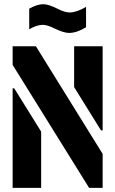

<svg xmlns="http://www.w3.org/2000/svg" viewBox="-20 -907 557 927"><path d="M121.1 -765.6V-865.2Q159.2 -886.7 189.5 -886.7Q213.9 -886.7 258.8 -864.3Q293 -846.7 317.4 -846.7Q351.6 -847.7 395.5 -874V-775.4Q350.6 -748 313.5 -748Q287.1 -748 241.2 -770.5Q208 -787.1 185.5 -787.1Q155.3 -786.1 121.1 -765.6ZM41 0V-480.5H48.8L178.7 -271.5V0ZM41 -593.8V-683.6H153.3L475.6 -164.1V0H410.2ZM337.9 -486.3V-683.6H475.6V-277.3H467.8Z"/></svg>

Font: Post No Bills Jaffna ExtraBold
Style: Regular
Weight: 800
Designer: Kosala Senevirathne, Siva Puranthara, Lasantha Premarathna, Tharique Azeez
Foundry: Mooniak
Version: Version 1.220 ; ttfautohint (v1.6)